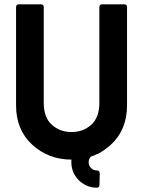

<svg xmlns="http://www.w3.org/2000/svg" viewBox="-20 -731 670 887"><path d="M309.6 18.6Q309.6 15.1 309.6 12.2Q309.6 9.3 310.1 6.3Q204.1 6.3 128.9 -62.5Q54.2 -131.3 54.2 -244.1V-699.2Q54.2 -704.1 57.6 -707.5Q61 -710.9 65.9 -710.9H170.4Q175.8 -710.9 179 -707.5Q182.1 -704.1 182.1 -699.2V-255.9Q182.1 -188.5 218.8 -155.3Q255.9 -121.1 310.5 -121.1Q365.2 -121.1 402.3 -155.3Q439 -189 439 -255.9V-699.2Q439 -704.1 442.4 -707.5Q445.8 -710.9 450.7 -710.9H555.2Q560.5 -710.9 563.7 -707.5Q566.9 -704.1 566.9 -699.2V-244.1Q566.9 -131.3 492.2 -62.5Q478 -49.8 463.1 -39.3Q448.2 -28.8 432.6 -20H429.7Q422.9 -16.1 415.3 -13.2Q407.7 -10.3 399.4 -7.3Q389.6 3.9 389.6 18.6Q389.6 34.7 400.9 45.7Q412.1 56.6 429.2 56.6Q434.1 56.6 437.5 60.3Q440.9 64 440.9 68.8L439.5 125Q439.5 129.9 436 133.1Q432.6 136.2 427.7 136.2Q403.3 136.2 381.8 127Q360.4 117.7 344.2 101.8Q328.1 85.9 318.8 64.5Q309.6 43 309.6 18.6Z"/></svg>

Font: Alte DIN 1451 Mittelschrift
Style: Bold
Weight: 700
Designer: Peter Wiegel
Foundry: Peter Wiegel
Version: Version 1.003